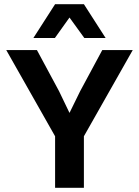

<svg xmlns="http://www.w3.org/2000/svg" viewBox="-20 -900 666 920"><path d="M486 -718H384L313 -816L243 -718H140L244 -880H382ZM616 -660 382 -247V0H244V-247L10 -660H157L263 -463L313 -359L364 -463L470 -660Z"/></svg>

Font: Elaine Sans SemiBold
Style: Regular
Weight: 600
Designer: Wei Huang
Foundry: Wei Huang
Version: Version 2.001;December 24, 2019;FontCreator 12.0.0.2547 64-b